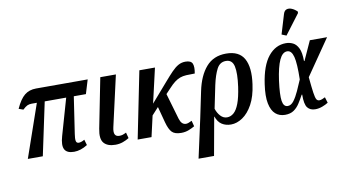

<svg xmlns="http://www.w3.org/2000/svg" viewBox="-94 -1047 2738 1515"><g transform="rotate(-10 1274.5 -289.0)"><path d="M57 0 204 -424H162Q142 -424 127 -417Q112 -410 90 -389L54 -402Q87 -475 124.5 -505.5Q162 -536 217 -536H631L597 -424H500L456 -130Q450 -93 453.5 -74.5Q457 -56 476 -56Q484 -56 496.5 -60Q509 -64 522 -72L535 -27Q480 8 427 8Q370 8 352 -25.5Q334 -59 355 -131L439 -424H267L177 0Z M758 10Q695 10 666 -23.5Q637 -57 653 -137L732 -536H857L765 -130Q756 -91 765 -72.5Q774 -54 801 -54Q815 -54 826.5 -57.5Q838 -61 856 -70L868 -24Q846 -10 818 0Q790 10 758 10Z M937 0 1045 -536H1170L1106 -258L1238 -410Q1275 -453 1303 -482Q1331 -511 1357 -525.5Q1383 -540 1414 -540Q1459 -540 1470 -513.5Q1481 -487 1471 -435Q1431 -435 1403 -433.5Q1375 -432 1353 -424Q1331 -416 1308.5 -399Q1286 -382 1257 -350L1223 -314L1284 -105Q1299 -56 1335 -56Q1344 -56 1356 -60.5Q1368 -65 1382 -72L1394 -26Q1376 -15 1347.5 -3.5Q1319 8 1285 8Q1235 8 1212 -15Q1189 -38 1173 -97L1139 -225L1086 -167L1048 0Z M1496 -289Q1521 -410 1580.5 -478.5Q1640 -547 1741 -547Q1845 -547 1884.5 -476Q1924 -405 1905 -272Q1892 -176 1857.5 -113.5Q1823 -51 1777 -20Q1731 11 1684 11Q1642 11 1611 -9Q1580 -29 1565 -73H1563L1508 232H1384L1452 -78ZM1663 -50Q1692 -50 1716.5 -71Q1741 -92 1759.5 -140.5Q1778 -189 1790 -272Q1805 -378 1793 -434Q1781 -490 1730 -490Q1681 -490 1656.5 -443Q1632 -396 1615 -318L1577 -134Q1588 -99 1610.5 -74.5Q1633 -50 1663 -50Z M2117 10Q2072 10 2041 -17Q2010 -44 1998 -102.5Q1986 -161 2000 -257Q2021 -403 2079 -474.5Q2137 -546 2220 -546Q2250 -546 2276.5 -533Q2303 -520 2320 -485Q2337 -450 2337 -382H2341L2411 -536H2549L2352 -250Q2360 -166 2366 -124.5Q2372 -83 2380 -69.5Q2388 -56 2403 -56Q2413 -56 2426 -61Q2439 -66 2450 -72L2464 -26Q2444 -13 2416 -2.5Q2388 8 2359 8Q2319 8 2297.5 -19Q2276 -46 2277 -124H2273Q2254 -89 2234.5 -58.5Q2215 -28 2187.5 -9Q2160 10 2117 10ZM2150 -55Q2177 -55 2199 -84.5Q2221 -114 2241 -158Q2261 -202 2279 -245Q2282 -373 2268 -427Q2254 -481 2219 -481Q2181 -481 2156 -426.5Q2131 -372 2116 -265Q2101 -152 2108.5 -103.5Q2116 -55 2150 -55ZM2236 -604 2199 -619 2246 -775Q2254 -802 2273 -808Q2292 -814 2314.5 -804.5Q2337 -795 2357 -775L2356 -763Z"/></g></svg>

Font: Noto Serif ExtraCondensed SemiBold
Style: Italic
Weight: 600
Width: 2
Italic angle: -12°
Designer: Monotype Design Team
Foundry: Monotype Imaging Inc.
Version: Version 2.013